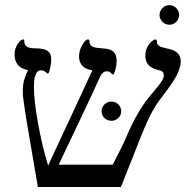

<svg xmlns="http://www.w3.org/2000/svg" viewBox="-20 -745 748 765"><path d="M700.2 -500Q700.2 -476.6 684.3 -445.6Q668.5 -414.6 626 -359.9Q600.1 -327.6 579.1 -286.1Q558.1 -244.6 528.8 -168.9L461.9 0H130.9L84 -274.9Q70.8 -356.9 70.8 -377.9Q70.8 -406.7 75.7 -425Q80.6 -443.4 91.8 -465.8Q38.1 -475.1 38.1 -528.8Q38.1 -550.3 50 -569.1Q62 -587.9 73.2 -587.9Q77.1 -587.9 77.1 -579.1Q77.1 -554.2 111.3 -552.7L135.3 -551.8Q159.7 -550.3 171.9 -540.5Q184.1 -530.8 184.1 -508.8Q184.1 -491.2 179.4 -471.7Q174.8 -452.1 170.9 -452.1Q168 -452.1 166.5 -454.1Q155.3 -464.8 145 -464.8Q133.8 -464.8 128.4 -458.7Q123 -452.6 119.1 -439Q115.2 -425.3 115.2 -397.9Q115.2 -344.2 131.6 -253.4Q147.9 -162.6 171.9 -85Q192.4 -130.9 249.5 -252.4L348.1 -464.8Q322.8 -468.3 308.8 -482.2Q294.9 -496.1 294.9 -520Q294.9 -542.5 307.4 -565.2Q319.8 -587.9 331.1 -587.9Q336.9 -587.9 336.9 -578.1Q336.9 -557.1 369.1 -554.2L393.1 -551.8Q419.4 -550.3 432.1 -539.1Q444.8 -527.8 444.8 -502.9Q444.8 -485.8 439.7 -467Q434.6 -448.2 430.2 -448.2Q427.7 -448.2 421.9 -454.1Q417.5 -460.9 404.8 -460.9Q389.6 -460.9 378.9 -439.9Q357.9 -391.6 296.4 -262.7L213.9 -88.9H429.2Q469.7 -166 484.9 -203.1Q526.9 -300.8 575.2 -359.9L601.6 -391.6Q618.7 -411.6 625.7 -423.6Q632.8 -435.5 632.8 -444.8Q632.8 -452.6 628.7 -457.8Q624.5 -462.9 610.8 -465.8Q585.4 -472.2 572.3 -485.4Q559.1 -498.5 559.1 -523.9Q559.1 -540.5 565.9 -555.2Q572.8 -569.8 583 -578.9Q593.3 -587.9 599.1 -587.9Q605 -587.9 605 -577.1Q605 -570.8 610.8 -564.7Q616.7 -558.6 627.9 -556.2L653.8 -549.8Q700.2 -539.6 700.2 -500ZM384.8 -301.3Q384.8 -318.4 396.5 -329.3Q408.2 -340.3 423.8 -340.3Q439.5 -340.3 451.2 -329.3Q462.9 -318.4 462.9 -301.3Q462.9 -285.6 451.2 -274.7Q439.5 -263.7 423.8 -263.7Q408.2 -263.7 396.5 -274.7Q384.8 -285.6 384.8 -301.3ZM615.7 -685.5Q615.7 -701.2 627.4 -712.9Q639.2 -724.6 654.8 -724.6Q670.4 -724.6 682.1 -712.9Q693.8 -701.2 693.8 -685.5Q693.8 -669.9 682.4 -658.2Q670.9 -646.5 654.8 -646.5Q638.2 -646.5 627 -658.2Q615.7 -669.9 615.7 -685.5Z"/></svg>

Font: Tinos
Style: Regular
Weight: 400
Designer: Steve Matteson
Foundry: Monotype Imaging Inc.
Version: Version 1.23